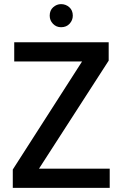

<svg xmlns="http://www.w3.org/2000/svg" viewBox="-20 -911 594 931"><path d="M42 0ZM42 0ZM512 0H42V-89L378 -613H49V-706H507V-617L169 -93H512ZM276 -779Q253 -779 237 -795.5Q221 -812 221 -835Q221 -861 238 -876Q255 -891 276 -891Q299 -891 316 -876Q333 -861 333 -835Q333 -813 317.5 -796Q302 -779 276 -779Z"/></svg>

Font: Ulagadi Sans Medium
Style: Regular
Weight: 500
Designer: Ninad Kale (Devanagari), Jonny Pinhorn (Latin)
Foundry: Indian Type Foundry
Version: Version 3.01;March 29, 2020;FontCreator 12.0.0.2522 64-bit; 